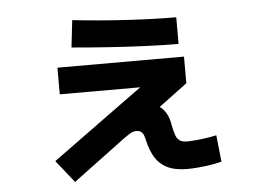

<svg xmlns="http://www.w3.org/2000/svg" viewBox="-49 -685 1098 804"><g transform="rotate(-5 500.0 -283.0)"><path d="M235 55 160 -39 610 -366 621 -316H203V-428H735V-316L520 -156L460 -169Q462 -205 485.5 -225.5Q509 -246 546 -246Q579 -246 602 -235Q625 -224 639.5 -201.5Q654 -179 659 -145Q664 -120 669.5 -104Q675 -88 686 -80.5Q697 -73 718 -73Q732 -73 754 -75Q776 -77 799.5 -80.5Q823 -84 841 -88L853 24Q829 30 802.5 34Q776 38 752 40Q728 42 708 42Q657 42 624.5 26Q592 10 574 -19.5Q556 -49 547 -88Q544 -103 540 -113.5Q536 -124 528.5 -129.5Q521 -135 507 -135Q497 -135 486 -129Q475 -123 454 -108ZM717 -483Q658 -483 584 -486Q510 -489 429 -494.5Q348 -500 269 -507L282 -621Q401 -608 514.5 -601.5Q628 -595 717 -595Z"/></g></svg>

Font: M PLUS 1 Code
Style: Regular
Weight: 400
Designer: Coji Morishita
Foundry: UNDERFOREST DESIGN
Version: Version 1.005